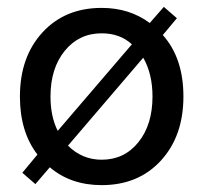

<svg xmlns="http://www.w3.org/2000/svg" viewBox="-20 -527 592 559"><path d="M178 -103Q219 -62 276 -62Q342 -62 383 -113Q424 -164 424 -246Q424 -312 397 -359ZM276 -430Q210 -430 168.5 -379Q127 -328 127 -246Q127 -188 148 -146L364 -398Q329 -430 276 -430ZM514 -246Q514 -131 448.5 -59.5Q383 12 276 12Q186 12 125 -40L83 9L45 -24L89 -77Q38 -143 38 -246Q38 -361 103.5 -432.5Q169 -504 276 -504Q357 -504 416 -460L457 -507L495 -474L454 -425Q514 -358 514 -246Z"/></svg>

Font: Atkinson Hyperlegible Pro
Style: Regular
Weight: 400
Designer: Elliott Scott, Megan Eiswerth, Linus Boman, Theodore Petrosky, Jacob Perez
Foundry: Braille Institute
Version: Version 1.5.1